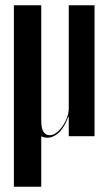

<svg xmlns="http://www.w3.org/2000/svg" viewBox="-20 -515 411 726"><path d="M168 5.2Q190.8 0 207.9 -18.9Q225 -37.8 238 -72.8H240V-42.5V0H337.5V-495H240V-105.5Q240 -88.8 233.6 -71Q227.2 -53.2 216.8 -38.2Q206.2 -23.2 193.8 -13.5Q181.2 -3.8 168 -3.8Q152.5 -3.8 144.2 -17Q136 -30.2 136 -57.8V-495H32.5V191H136V0.5Q142.8 4.2 150.9 5.1Q159 6 168 5.2Z"/></svg>

Font: Moniqa Black
Style: Regular
Weight: 900
Designer: Rajesh Rajput
Foundry: Rajesh Rajput
Version: Version 1.000